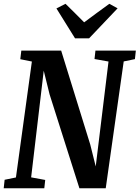

<svg xmlns="http://www.w3.org/2000/svg" viewBox="-21 -1016 753 1036"><path d="M-1 0 4 -46 65 -58.5 151 -684 88.5 -696.5 94 -743H309L466 -236L495.5 -118L564.5 -684L489 -697.5L494 -743H712L707 -697L646.5 -684.5L549.5 0H407.5L246.5 -507L215 -634.5L147 -59L223 -45L218 0ZM384 -809 283.5 -970.5 332.5 -995.5Q358 -970.5 383.2 -945.5Q408.5 -920.5 433 -895.5Q467 -921 500.8 -945.8Q534.5 -970.5 569 -995.5L613.5 -971L459.5 -809Z"/></svg>

Font: Merriweather 24pt SemiCondensed
Style: Bold Italic
Weight: 700
Width: 4
Italic angle: -7.8°
Designer: Eben Sorkin
Foundry: Eben Sorkin
Version: Version 2.101